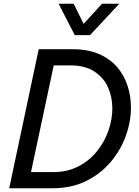

<svg xmlns="http://www.w3.org/2000/svg" viewBox="-20 -1002 740 1022"><path d="M378 -815 292 -982H372L425 -875L523 -982H615L459 -815ZM29 0 186 -740H367Q447 -740 505.5 -715Q564 -690 602 -646.5Q640 -603 658.5 -547Q677 -491 677 -430Q677 -354 649.5 -278Q622 -202 568.5 -139Q515 -76 437.5 -38Q360 0 260 0ZM355 -654H266L145 -86H264Q338 -86 396.5 -116Q455 -146 495.5 -196Q536 -246 557 -306Q578 -366 578 -425Q578 -486 554.5 -538Q531 -590 481.5 -622Q432 -654 355 -654Z"/></svg>

Font: Be Vietnam Pro
Style: Italic
Weight: 400
Italic angle: -12°
Designer: Lam Bao, Tony Le, Vietanh Nguyen
Foundry: Yellow Type Foundry
Version: Version 1.002; ttfautohint (v1.8.3)